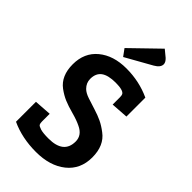

<svg xmlns="http://www.w3.org/2000/svg" viewBox="-277 -985 1076 1076"><g transform="rotate(45 261.0 -447.0)"><path d="M241 -90Q361 -90 361 -186Q361 -236 308 -260Q280 -274 235.5 -286Q191 -298 161.5 -310.5Q132 -323 102 -345Q43 -389 43 -480.5Q43 -572 106.5 -624.5Q170 -677 272.5 -677Q375 -677 463 -636V-486L361 -479V-537Q361 -552 357 -559Q346 -578 286.5 -578Q227 -578 198.5 -557Q170 -536 170 -492Q170 -460 194 -436Q210 -420 241.5 -409.5Q273 -399 308.5 -388Q344 -377 371.5 -364Q399 -351 429 -328Q490 -283 490 -189Q490 -95 422.5 -41Q355 13 244.5 13Q134 13 46 -28V-186L148 -193V-132Q148 -117 152 -110Q156 -103 176.5 -96.5Q197 -90 241 -90ZM184 -750 346 -907 386 -874Q404 -857 404 -841Q404 -816 369 -796L214 -709Z"/></g></svg>

Font: Bree Serif
Style: Regular
Weight: 400
Designer: Veronika Burian, Jos Scaglione
Foundry: TypeTogether
Version: Version 1.002